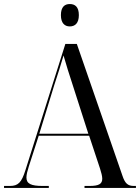

<svg xmlns="http://www.w3.org/2000/svg" viewBox="-20 -932 694 952"><path d="M326 -801C352 -801 371 -817 371 -857C371 -898 352 -912 326 -912C301 -912 282 -898 282 -857C282 -817 301 -801 326 -801ZM0 0H222V-10H191C134 -10 111 -21 111 -52C111 -66 116 -85 123 -107L172 -259H422L476 -96C482 -77 487 -59 487 -46C487 -20 470 -10 424 -10H399V0H654V-10H644C614 -10 600 -22 587 -61L361 -714H304L106 -88C87 -27 70 -10 29 -10H0ZM175 -269 249 -510C270 -575 279 -601 295 -657C307 -615 322 -566 348 -487L418 -269Z"/></svg>

Font: Noto Serif Display SemiCondensed
Style: Regular
Weight: 400
Width: 4
Designer: Monotype Design Team
Foundry: Monotype Imaging Inc.
Version: Version 2.009